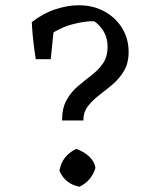

<svg xmlns="http://www.w3.org/2000/svg" viewBox="-20 -690 622 730"><path d="M216 -232Q216 -279 233 -309.5Q250 -340 276 -362Q302 -384 328 -404Q354 -424 371.5 -449Q389 -474 389 -512Q389 -545 375 -569Q361 -593 339 -609Q306 -611 255 -597.5Q204 -584 152 -546L101 -606Q145 -640 191.5 -655Q238 -670 279 -670Q335 -670 378 -646Q421 -622 445 -582Q469 -542 469 -493Q469 -450 451.5 -420.5Q434 -391 408.5 -369.5Q383 -348 357.5 -328.5Q332 -309 314.5 -286.5Q297 -264 297 -232ZM282 20Q227 9 206 -41Q211 -70 227 -90.5Q243 -111 270 -124Q300 -113 319.5 -94.5Q339 -76 343 -52Q328 -2 282 20ZM116 -465Q110 -503 106.5 -535Q103 -567 102 -586.5Q101 -606 101 -606L186 -594L173 -465Z"/></svg>

Font: Eczar
Style: Regular
Weight: 400
Designer: Vaibhav Singh
Foundry: Rosetta Type Foundry
Version: Version 2.000